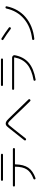

<svg xmlns="http://www.w3.org/2000/svg" viewBox="1615 -2363 770 4040"><g transform="rotate(-90 2000.0 -343.0)"><path d="M117.2 -413.1Q108.4 -413.1 101.6 -419.4Q94.7 -425.8 94.7 -435.1Q94.7 -444.3 101.6 -450.7Q108.4 -457 117.2 -457H882.8Q891.6 -457 898.4 -450.7Q905.3 -444.3 905.3 -435.1Q905.3 -425.8 898.4 -419.4Q891.6 -413.1 882.8 -413.1H571.3Q562.5 -413.1 561.5 -405.3Q557.6 -230.5 491.2 -132.8Q424.8 -35.2 273.4 18.6Q265.6 21.5 256.8 17.6Q248 13.7 245.1 4.9Q242.2 -3.9 246.6 -12.7Q251 -21.5 258.8 -24.4Q395.5 -75.2 453.1 -161.1Q510.7 -247.1 512.7 -406.2Q512.7 -413.1 504.9 -413.1ZM237.3 -708H762.7Q771.5 -708 778.3 -702.1Q785.2 -696.3 785.2 -687Q785.2 -677.7 778.8 -671.4Q772.5 -665 762.7 -665H237.3Q228.5 -665 221.7 -671.4Q214.8 -677.7 214.8 -687Q214.8 -696.3 221.7 -702.1Q228.5 -708 237.3 -708Z M1073.2 -183.6Q1066.4 -189.5 1065.4 -200.2Q1064.5 -210.9 1070.3 -217.8Q1163.1 -331.1 1262.7 -460Q1339.8 -559.6 1364.3 -584Q1388.7 -608.4 1418 -608.4Q1452.1 -608.4 1482.4 -583.5Q1512.7 -558.6 1611.3 -455.1Q1757.8 -299.8 1925.8 -129.9Q1942.4 -112.3 1925.8 -95.2Q1909.2 -78.1 1890.6 -94.7Q1738.3 -248 1577.1 -419.9Q1490.2 -510.7 1463.9 -534.2Q1437.5 -557.6 1418 -557.6Q1405.3 -557.6 1384.8 -535.2Q1364.3 -512.7 1301.8 -433.6Q1189.5 -289.1 1108.4 -189.5Q1102.5 -181.6 1091.8 -179.7Q1081.1 -177.7 1073.2 -183.6Z M2151.4 -430.7Q2142.6 -430.7 2135.7 -437Q2128.9 -443.4 2128.9 -452.1Q2128.9 -460.9 2135.3 -467.3Q2141.6 -473.6 2151.4 -473.6H2803.7Q2829.1 -473.6 2845.7 -457Q2862.3 -440.4 2858.4 -417Q2823.2 -230.5 2700.7 -124.5Q2578.1 -18.6 2346.7 21.5Q2337.9 23.4 2330.1 17.6Q2322.3 11.7 2321.3 2.9Q2319.3 -5.9 2324.2 -13.7Q2329.1 -21.5 2337.9 -22.5Q2552.7 -60.5 2667 -157.2Q2781.2 -253.9 2811.5 -422.9Q2813.5 -430.7 2804.7 -430.7ZM2232.4 -708H2767.6Q2776.4 -708 2783.2 -702.1Q2790 -696.3 2790 -687Q2790 -677.7 2783.7 -671.4Q2777.3 -665 2767.6 -665H2232.4Q2223.6 -665 2216.8 -671.4Q2210 -677.7 2210 -687Q2210 -696.3 2216.8 -702.1Q2223.6 -708 2232.4 -708Z M3869.1 -612.3Q3892.6 -607.4 3886.7 -585Q3834 -338.9 3655.3 -187Q3476.6 -35.2 3204.1 -5.9Q3194.3 -4.9 3187.5 -10.7Q3180.7 -16.6 3178.7 -27.3Q3176.8 -36.1 3183.1 -43.5Q3189.5 -50.8 3198.2 -51.8Q3454.1 -80.1 3622.1 -222.2Q3790 -364.3 3840.8 -594.7Q3842.8 -603.5 3851.6 -608.9Q3860.4 -614.3 3869.1 -612.3ZM3187.5 -657.2Q3169.9 -668.9 3180.7 -688.5Q3185.5 -696.3 3195.8 -698.2Q3206.1 -700.2 3213.9 -695.3Q3342.8 -614.3 3437.5 -542Q3456.1 -528.3 3442.4 -507.8Q3436.5 -500 3426.8 -499Q3417 -498 3409.2 -503.9Q3300.8 -586.9 3187.5 -657.2Z"/></g></svg>

Font: Rounded-X Mgen+ 2m light
Style: Regular
Weight: 200
Designer: [Source Han Sans]
Ryoko NISHIZUKA  (kana & ideographs); Paul D. Hunt (Latin, Greek & Cyrillic); Wenlong ZHANG  (bopomofo
Version: Version 1.059.20150602